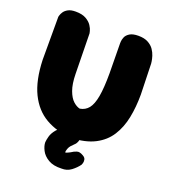

<svg xmlns="http://www.w3.org/2000/svg" viewBox="-149 -761 926 1047"><g transform="rotate(20 314.0 -237.5)"><path d="M321 3Q235 -3 171 -40Q107 -77 70.5 -151.5Q34 -226 30 -344V-594Q30 -594 32.5 -603Q35 -612 42.5 -623.5Q50 -635 66 -644Q82 -653 110 -653Q148 -653 170.5 -640Q193 -627 204 -610Q215 -593 218 -580Q221 -567 221 -567L225 -333Q226 -275 239.5 -238.5Q253 -202 272.5 -184.5Q292 -167 311 -163Q342 -168 361 -191.5Q380 -215 389 -265Q398 -315 398 -400L396 -573Q396 -573 396.5 -584Q397 -595 403 -609.5Q409 -624 426.5 -635Q444 -646 477 -646Q511 -646 533 -634Q555 -622 567 -604.5Q579 -587 584.5 -569Q590 -551 591.5 -539Q593 -527 593 -527L598 -349Q598 -277 585.5 -214.5Q573 -152 542.5 -104Q512 -56 458 -28Q404 0 321 3ZM329 178Q282 180 252.5 162.5Q223 145 210 119.5Q197 94 197 73Q198 59 203.5 38.5Q209 18 227 -4Q245 -26 283 -44Q283 -44 294 -47.5Q305 -51 320.5 -50.5Q336 -50 351 -38Q364 -28 367 -17Q370 -6 367 3Q364 12 360.5 17.5Q357 23 357 23Q341 39 334 46.5Q327 54 322 67Q322 68 320 74Q318 80 318 85Q318 90 323 88Q336 83 345 78Q354 73 362 68Q362 68 376.5 62.5Q391 57 413 70Q428 78 430 90.5Q432 103 428.5 112Q425 121 425 121Q409 143 385 161Q361 179 329 178Z"/></g></svg>

Font: Sour Gummy Black
Style: Regular
Weight: 900
Designer: Stefie Justprince
Foundry: Eifetstype
Version: Version 1.000